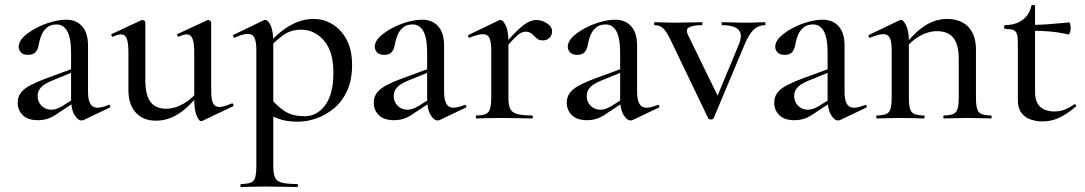

<svg xmlns="http://www.w3.org/2000/svg" viewBox="-20 -475 4352 770"><path d="M316 6Q312 8 307 8Q292 8 278.5 -14.5Q265 -37 265 -79V-262Q265 -324 249.5 -350.5Q234 -377 207 -377Q182 -377 167 -363.5Q152 -350 145.5 -332.5Q139 -315 136 -300Q134 -281 124.5 -268Q115 -255 93 -255Q73 -255 64 -265Q55 -275 55 -287Q55 -308 74.5 -327Q94 -346 124 -362Q154 -378 186.5 -387Q219 -396 245 -396Q286 -396 309.5 -369.5Q333 -343 333 -292V-108Q333 -75 342 -59Q351 -43 371 -43Q388 -43 415 -54Q419 -56 421.5 -50.5Q424 -45 419 -43ZM132 7Q92 7 71.5 -13Q51 -33 51 -63Q51 -87 64 -103.5Q77 -120 101.5 -133Q126 -146 161 -159L275 -201L278 -188L187 -151Q172 -145 159.5 -137Q147 -129 139 -117.5Q131 -106 131 -90Q131 -66 147 -50.5Q163 -35 186 -35Q195 -35 205 -38Q215 -41 229 -49L288 -86L290 -72L217 -24Q194 -7 174.5 0Q155 7 132 7Z M605 9Q554 9 524.5 -23.5Q495 -56 495 -114V-265Q495 -303 488.5 -320Q482 -337 465 -337Q452 -337 434 -328Q430 -326 427.5 -332Q425 -338 429 -339L547 -394Q549 -395 551 -395Q555 -395 559 -392Q563 -389 563 -385V-152Q563 -94 583.5 -66.5Q604 -39 646 -39Q682 -39 717.5 -60Q753 -81 778 -115L783 -104Q741 -48 697.5 -19.5Q654 9 605 9ZM827 -385V-110Q827 -76 834.5 -61Q842 -46 860 -46Q869 -46 880.5 -49.5Q892 -53 909 -60Q913 -62 915.5 -56.5Q918 -51 915 -49L791 10Q789 11 786 11Q778 11 768.5 -11.5Q759 -34 759 -76V-265Q759 -303 752 -320Q745 -337 729 -337Q716 -337 697 -328Q694 -326 691.5 -332Q689 -338 693 -339L811 -394Q813 -395 815 -395Q818 -395 822.5 -392Q827 -389 827 -385Z M947 275Q944 275 944 269Q944 263 947 263Q985 263 996.5 250Q1008 237 1008 194V-274Q1008 -308 1000.5 -323.5Q993 -339 973 -339Q964 -339 951 -335.5Q938 -332 922 -324Q918 -323 915.5 -328.5Q913 -334 916 -335L1036 -393Q1039 -395 1043 -395Q1056 -395 1066 -372Q1076 -349 1076 -304V194Q1076 222 1083 237Q1090 252 1110.5 257.5Q1131 263 1172 263Q1175 263 1175 269Q1175 275 1172 275Q1145 275 1112 274Q1079 273 1042 273Q1015 273 990 274Q965 275 947 275ZM1175 13Q1137 13 1108.5 5Q1080 -3 1043 -25L1064 -82Q1090 -51 1120.5 -30Q1151 -9 1202 -9Q1252 -9 1284.5 -53.5Q1317 -98 1317 -184Q1317 -269 1279 -312.5Q1241 -356 1188 -356Q1146 -356 1114.5 -333Q1083 -310 1053 -277L1044 -286Q1095 -345 1142 -372Q1189 -399 1237 -399Q1279 -399 1314 -377.5Q1349 -356 1370.5 -315Q1392 -274 1392 -215Q1392 -153 1371.5 -109.5Q1351 -66 1317.5 -39Q1284 -12 1247 0.5Q1210 13 1175 13Z M1744 6Q1740 8 1735 8Q1720 8 1706.5 -14.5Q1693 -37 1693 -79V-262Q1693 -324 1677.5 -350.5Q1662 -377 1635 -377Q1610 -377 1595 -363.5Q1580 -350 1573.5 -332.5Q1567 -315 1564 -300Q1562 -281 1552.5 -268Q1543 -255 1521 -255Q1501 -255 1492 -265Q1483 -275 1483 -287Q1483 -308 1502.5 -327Q1522 -346 1552 -362Q1582 -378 1614.5 -387Q1647 -396 1673 -396Q1714 -396 1737.5 -369.5Q1761 -343 1761 -292V-108Q1761 -75 1770 -59Q1779 -43 1799 -43Q1816 -43 1843 -54Q1847 -56 1849.5 -50.5Q1852 -45 1847 -43ZM1560 7Q1520 7 1499.5 -13Q1479 -33 1479 -63Q1479 -87 1492 -103.5Q1505 -120 1529.5 -133Q1554 -146 1589 -159L1703 -201L1706 -188L1615 -151Q1600 -145 1587.5 -137Q1575 -129 1567 -117.5Q1559 -106 1559 -90Q1559 -66 1575 -50.5Q1591 -35 1614 -35Q1623 -35 1633 -38Q1643 -41 1657 -49L1716 -86L1718 -72L1645 -24Q1622 -7 1602.5 0Q1583 7 1560 7Z M1997 -271 1991 -282Q2029 -328 2054 -352Q2079 -376 2097 -385.5Q2115 -395 2131 -395Q2152 -395 2173 -382Q2194 -369 2194 -349Q2194 -334 2184 -323.5Q2174 -313 2157 -313Q2141 -313 2131.5 -322Q2122 -331 2112.5 -339.5Q2103 -348 2087 -348Q2079 -348 2069 -343Q2059 -338 2042.5 -321.5Q2026 -305 1997 -271ZM1891 0Q1888 0 1888 -6Q1888 -12 1891 -12Q1927 -12 1938.5 -25.5Q1950 -39 1950 -81V-276Q1950 -308 1942.5 -323Q1935 -338 1917 -338Q1907 -338 1894 -334.5Q1881 -331 1864 -324Q1860 -322 1858 -327.5Q1856 -333 1859 -335L1982 -394Q1986 -395 1988 -395Q1997 -395 2008 -373Q2019 -351 2019 -310V-81Q2019 -53 2026.5 -38Q2034 -23 2054.5 -17.5Q2075 -12 2114 -12Q2117 -12 2117 -6Q2117 0 2114 0Q2088 0 2055 -1Q2022 -2 1985 -2Q1958 -2 1933.5 -1Q1909 0 1891 0Z M2518 6Q2514 8 2509 8Q2494 8 2480.5 -14.5Q2467 -37 2467 -79V-262Q2467 -324 2451.5 -350.5Q2436 -377 2409 -377Q2384 -377 2369 -363.5Q2354 -350 2347.5 -332.5Q2341 -315 2338 -300Q2336 -281 2326.5 -268Q2317 -255 2295 -255Q2275 -255 2266 -265Q2257 -275 2257 -287Q2257 -308 2276.5 -327Q2296 -346 2326 -362Q2356 -378 2388.5 -387Q2421 -396 2447 -396Q2488 -396 2511.5 -369.5Q2535 -343 2535 -292V-108Q2535 -75 2544 -59Q2553 -43 2573 -43Q2590 -43 2617 -54Q2621 -56 2623.5 -50.5Q2626 -45 2621 -43ZM2334 7Q2294 7 2273.5 -13Q2253 -33 2253 -63Q2253 -87 2266 -103.5Q2279 -120 2303.5 -133Q2328 -146 2363 -159L2477 -201L2480 -188L2389 -151Q2374 -145 2361.5 -137Q2349 -129 2341 -117.5Q2333 -106 2333 -90Q2333 -66 2349 -50.5Q2365 -35 2388 -35Q2397 -35 2407 -38Q2417 -41 2431 -49L2490 -86L2492 -72L2419 -24Q2396 -7 2376.5 0Q2357 7 2334 7Z M3048 -386Q3050 -386 3050 -380Q3050 -374 3048 -374Q3022 -374 3003 -356.5Q2984 -339 2966 -296L2842 -1Q2840 4 2831 4Q2822 4 2820 -1L2675 -303Q2654 -348 2640 -361Q2626 -374 2606 -374Q2603 -374 2603 -380Q2603 -386 2606 -386Q2621 -386 2640 -385Q2659 -384 2683 -384Q2720 -384 2746 -385Q2772 -386 2794 -386Q2797 -386 2797 -380Q2797 -374 2794 -374Q2763 -374 2745.5 -366.5Q2728 -359 2739 -335L2865 -77L2829 -22L2944 -299Q2959 -337 2942 -355.5Q2925 -374 2876 -374Q2874 -374 2874 -380Q2874 -386 2876 -386Q2900 -386 2921.5 -385Q2943 -384 2977 -384Q2999 -384 3013.5 -385Q3028 -386 3048 -386Z M3350 6Q3346 8 3341 8Q3326 8 3312.5 -14.5Q3299 -37 3299 -79V-262Q3299 -324 3283.5 -350.5Q3268 -377 3241 -377Q3216 -377 3201 -363.5Q3186 -350 3179.5 -332.5Q3173 -315 3170 -300Q3168 -281 3158.5 -268Q3149 -255 3127 -255Q3107 -255 3098 -265Q3089 -275 3089 -287Q3089 -308 3108.5 -327Q3128 -346 3158 -362Q3188 -378 3220.5 -387Q3253 -396 3279 -396Q3320 -396 3343.5 -369.5Q3367 -343 3367 -292V-108Q3367 -75 3376 -59Q3385 -43 3405 -43Q3422 -43 3449 -54Q3453 -56 3455.5 -50.5Q3458 -45 3453 -43ZM3166 7Q3126 7 3105.5 -13Q3085 -33 3085 -63Q3085 -87 3098 -103.5Q3111 -120 3135.5 -133Q3160 -146 3195 -159L3309 -201L3312 -188L3221 -151Q3206 -145 3193.5 -137Q3181 -129 3173 -117.5Q3165 -106 3165 -90Q3165 -66 3181 -50.5Q3197 -35 3220 -35Q3229 -35 3239 -38Q3249 -41 3263 -49L3322 -86L3324 -72L3251 -24Q3228 -7 3208.5 0Q3189 7 3166 7Z M3766 0Q3763 0 3763 -6Q3763 -12 3766 -12Q3802 -12 3813.5 -25.5Q3825 -39 3825 -81V-238Q3825 -295 3804 -322.5Q3783 -350 3737 -350Q3702 -350 3666.5 -329.5Q3631 -309 3606 -273L3602 -285Q3643 -341 3686.5 -370Q3730 -399 3778 -399Q3833 -399 3863.5 -367Q3894 -335 3894 -276V-81Q3894 -39 3905.5 -25.5Q3917 -12 3954 -12Q3957 -12 3957 -6Q3957 0 3954 0Q3935 0 3911 -1Q3887 -2 3860 -2Q3833 -2 3808.5 -1Q3784 0 3766 0ZM3497 0Q3494 0 3494 -6Q3494 -12 3497 -12Q3533 -12 3544.5 -25.5Q3556 -39 3556 -81V-276Q3556 -308 3548.5 -323Q3541 -338 3523 -338Q3513 -338 3500 -334.5Q3487 -331 3470 -324Q3466 -322 3464 -327.5Q3462 -333 3465 -335L3588 -394Q3592 -395 3594 -395Q3603 -395 3614 -373Q3625 -351 3625 -310V-81Q3625 -39 3636.5 -25.5Q3648 -12 3685 -12Q3688 -12 3688 -6Q3688 0 3685 0Q3666 0 3642 -1Q3618 -2 3591 -2Q3564 -2 3539.5 -1Q3515 0 3497 0Z M4161 12Q4137 12 4114 4.5Q4091 -3 4076.5 -22Q4062 -41 4062 -73V-304Q4062 -327 4058 -339Q4054 -351 4043 -355Q4032 -359 4010 -359Q4007 -359 4007 -366.5Q4007 -374 4010 -374Q4054 -375 4081.5 -395.5Q4109 -416 4116 -452Q4117 -455 4124 -455Q4131 -455 4131 -452V-107Q4131 -66 4151.5 -47Q4172 -28 4208 -28Q4233 -28 4253.5 -37Q4274 -46 4287 -56Q4291 -59 4294.5 -54.5Q4298 -50 4294 -47Q4257 -16 4226 -2Q4195 12 4161 12ZM4264 -337Q4224 -346 4187 -349Q4150 -352 4109 -352V-375Q4149 -375 4186.5 -378Q4224 -381 4267 -385Q4270 -385 4272 -378Q4274 -371 4274 -362Q4274 -354 4271 -345Q4268 -336 4264 -337Z"/></svg>

Font: Cormorant Garamond Light Medium
Style: Regular
Weight: 500
Version: Version 4.001